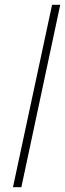

<svg xmlns="http://www.w3.org/2000/svg" viewBox="-20 -780 271 800"><path d="M34 0 197 -760H231L69 0Z"/></svg>

Font: Be Vietnam Pro Thin
Style: Italic
Weight: 100
Italic angle: -12°
Designer: Lam Bao, Tony Le, Vietanh Nguyen
Foundry: Yellow Type Foundry
Version: Version 1.002; ttfautohint (v1.8.3)